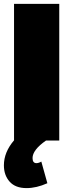

<svg xmlns="http://www.w3.org/2000/svg" viewBox="-22 -721 373 985"><path d="M145 90Q145 116 165 116Q176 116 190 108L221 219Q165 244 114 244Q57 244 27.5 211Q-2 178 -2 127Q-2 60 50 -1V-701H282V0H214Q145 48 145 90Z"/></svg>

Font: Argentum Sans Black
Style: Regular
Weight: 900
Designer: Julieta Ulanovsky (Modified by Cristiano Sobral)
Foundry: Julieta Ulanovsky
Version: Version 1.000; ttfautohint (v1.5.65-e2d9)